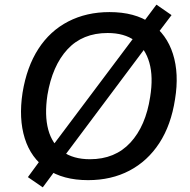

<svg xmlns="http://www.w3.org/2000/svg" viewBox="-20 -766 819 826"><path d="M77 -367Q95 -478 145 -555.5Q195 -633 273.5 -673.5Q352 -714 451 -714Q560 -714 628.5 -666.5Q697 -619 724 -534Q751 -449 733 -339Q716 -228 665.5 -150.5Q615 -73 537 -32Q459 9 359 9Q251 9 182 -38.5Q113 -86 86.5 -171Q60 -256 77 -367ZM184 -357Q171 -270 187.5 -208.5Q204 -147 249.5 -114Q295 -81 367 -81Q475 -81 541 -152.5Q607 -224 626 -349Q640 -435 622.5 -496.5Q605 -558 560 -591Q515 -624 443 -624Q335 -624 270 -553.5Q205 -483 184 -357ZM238 -60 164 40 100 -4 174 -105 214 -149 554 -602 579 -647 653 -746 718 -701 643 -602 603 -557 264 -104Z"/></svg>

Font: Mulish ExtraLight SemiBold
Style: Italic
Weight: 600
Italic angle: -9°
Version: Version 3.603